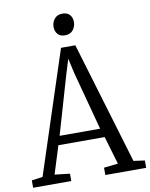

<svg xmlns="http://www.w3.org/2000/svg" viewBox="-104 -1010 847 1083"><g transform="rotate(-10 320.0 -469.0)"><path d="M59.5 -51 288.5 -750H370.5L580 -51L644 -42V0H410V-42L491 -51L443.5 -211.5H178.5L128.5 -52L215 -42V0H-3.5V-42ZM426.5 -262.5 337 -597.5 318 -682.5 291 -594.5 194.5 -262.5ZM322.5 -815.5Q295.5 -815.5 281.5 -832Q267.5 -848.5 267.5 -873Q267.5 -898 282.8 -918.2Q298 -938.5 329.5 -938.5H330.5Q357.5 -938.5 371.5 -922.2Q385.5 -906 385.5 -881Q385.5 -856.5 370.2 -836Q355 -815.5 323.5 -815.5Z"/></g></svg>

Font: Merriweather 24pt SemiCondensed Light
Style: Regular
Weight: 300
Width: 4
Designer: Eben Sorkin
Foundry: Eben Sorkin
Version: Version 2.100